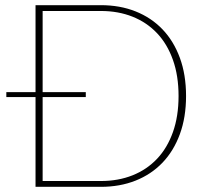

<svg xmlns="http://www.w3.org/2000/svg" viewBox="-20 -723 806 743"><path d="M370.5 -22.5Q437.5 -22.5 492.8 -44.5Q548 -66.5 587.8 -108.5Q627.5 -150.5 649.2 -211.8Q671 -273 671 -351.5Q671 -430 649.2 -491.2Q627.5 -552.5 587.8 -594.5Q548 -636.5 492.8 -658.5Q437.5 -680.5 370.5 -680.5H145V-366.5H312V-347.5H145V-22.5ZM370.5 -703Q444 -703 504.5 -679Q565 -655 608.5 -609.8Q652 -564.5 676 -499.2Q700 -434 700 -351.5Q700 -269 676 -203.8Q652 -138.5 608.5 -93.2Q565 -48 504.5 -24Q444 0 370.5 0H117.5V-347.5H4.5V-366.5H117.5V-703Z"/></svg>

Font: Lato 2
Style: Regular
Weight: 200
Designer: Lukasz Dziedzic with Adam Twardoch and Botio Nikoltchev
Foundry: tyPoland Lukasz Dziedzic
Version: Version 2.015; 2015-08-06; http://www.latofonts.com/